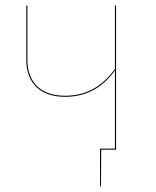

<svg xmlns="http://www.w3.org/2000/svg" viewBox="-20 -537 561 689"><path d="M392.5 -517.2V-289.1C355.8 -239.8 303.3 -193.4 213.5 -193.4C128.9 -193.4 78.3 -239.6 78.3 -322.1V-517.2H74.3V-321.9C74.3 -236.2 128.4 -189.5 213.1 -189.5C302.3 -189.5 355.6 -233.9 392.5 -283.7V-3.8H339V131.7H342.4L343.2 0H396.5V-517.2Z"/></svg>

Font: Fira Sans Four
Style: Regular
Weight: 100
Designer: Carrois Corporate & Edenspiekermann AG
Foundry: Carrois Corporate GbR & Edenspiekermann AG
Version: Version 4.203;PS 004.203;hotconv 1.0.88;makeotf.lib2.5.64775